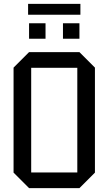

<svg xmlns="http://www.w3.org/2000/svg" viewBox="-20 -970 560 991"><path d="M50 -79V-621L130 -701H390L470 -621V-79L390 1H130ZM141 -620V-80H379V-620ZM130 -770V-850H215V-770ZM305 -770V-850H390V-770ZM125 -894V-950H395V-894Z"/></svg>

Font: Tektur SemiCondensed
Style: Regular
Weight: 400
Width: 4
Designer: Adam Jagosz
Foundry: Adam Jagosz
Version: Version 1.005;gftools[0.9.30]